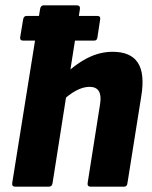

<svg xmlns="http://www.w3.org/2000/svg" viewBox="-20 -703 574 723"><path d="M68 -550Q54 -550 56 -563L67 -629Q69 -643 80 -643H346Q360 -643 357 -629L347 -563Q346 -557 343.5 -553.5Q341 -550 333 -550H111ZM38 0Q24 0 26 -14L131 -669Q133 -683 145 -683H268Q283 -683 281 -669L178 -14Q176 0 164 0ZM322 0Q308 0 310 -14L357 -312Q367 -376 317 -376Q293 -376 266 -361.5Q239 -347 210 -319L211 -410Q260 -459 307.5 -483.5Q355 -508 404 -508Q472 -508 499 -467Q526 -426 512 -341L460 -14Q459 0 447 0Z"/></svg>

Font: Sofia Sans Semi Condensed Black
Style: Italic
Weight: 900
Italic angle: -9°
Version: Version 4.100